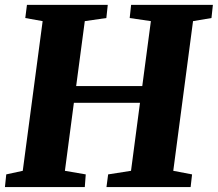

<svg xmlns="http://www.w3.org/2000/svg" viewBox="-24 -763 888 783"><path d="M417 -51.8 510.3 -66.4 546.9 -343.8H277.3L240.7 -66.4L325.7 -51.8L321.8 0H-3.9L1.5 -51.8L68.8 -66.4L149.9 -676.8L79.1 -689.5L85.9 -743.2H415.5L409.7 -689.5L321.8 -676.8L286.6 -412.1H556.2L591.3 -676.8L504.9 -689.5L510.7 -743.2H844.2L838.4 -689.5L763.2 -676.8L682.6 -66.4L759.3 -51.8L753.4 0H410.2Z"/></svg>

Font: Merriweather UltraBold
Style: Italic
Weight: 900
Italic angle: -7°
Designer: Eben Sorkin ( eben@eyebytes.com )
Foundry: Eben Sorkin ( eben@eyebytes.com )
Version: Version 1.52; ttfautohint (v1.4.1)